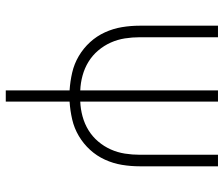

<svg xmlns="http://www.w3.org/2000/svg" viewBox="-75 -700 775 665"><g transform="rotate(90 312.5 -367.5)"><path d="M293 0V-221Q262 -223 231.5 -230Q201 -237 174 -253Q147 -269 126 -292Q105 -315 92 -343.5Q79 -372 74 -402.5Q69 -433 69 -464V-735H109V-464Q109 -438 113 -412.5Q117 -387 127.5 -363.5Q138 -340 155 -320Q172 -300 194 -286.5Q216 -273 241.5 -266Q267 -259 293 -258V-735H332V-258Q358 -259 383.5 -266Q409 -273 431 -286.5Q453 -300 470 -320Q487 -340 497.5 -363.5Q508 -387 512 -412.5Q516 -438 516 -464V-735H556V-464Q556 -433 551 -402.5Q546 -372 533 -343.5Q520 -315 499 -292Q478 -269 451 -253Q424 -237 393.5 -230Q363 -223 332 -221V0Z"/></g></svg>

Font: Zed Sans Extralight
Style: Regular
Weight: 200
Designer: Belleve Invis
Foundry: Belleve Invis
Version: Version 1.0.0; ttfautohint (v1.8.4)